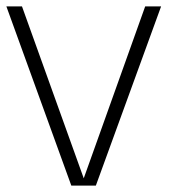

<svg xmlns="http://www.w3.org/2000/svg" viewBox="-26 -583 543 603"><path d="M430 -563H480L275 0H198L-6 -563H43L237 -23Z"/></svg>

Font: Darker Grotesque
Style: Regular
Weight: 400
Designer: Gabriel Lam
Foundry: TypeRant
Version: Version 1.000;gftools[0.9.28]